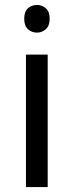

<svg xmlns="http://www.w3.org/2000/svg" viewBox="-20 -757 298 777"><path d="M130 -737Q150 -737 165.5 -723.5Q181 -710 181 -681Q181 -653 165.5 -639Q150 -625 130 -625Q108 -625 93 -639Q78 -653 78 -681Q78 -710 93 -723.5Q108 -737 130 -737ZM173 -536V0H85V-536Z"/></svg>

Font: Noto Sans Elymaic
Style: Regular
Weight: 400
Designer: Morgane Pierson
Foundry: Google LLC
Version: Version 1.002; ttfautohint (v1.8.4.7-5d5b)